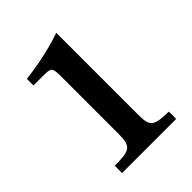

<svg xmlns="http://www.w3.org/2000/svg" viewBox="-219 -912 1037 1037"><g transform="rotate(-45 300.0 -393.5)"><path d="M101.1 -723.1Q154.3 -729.5 206.1 -739.3Q257.8 -749 304.7 -761.2Q351.6 -773.4 389.2 -787.1V-159.2Q388.7 -126.5 393.6 -106.2Q398.4 -85.9 412.1 -75.2Q425.8 -64.5 451.4 -60.5Q477.1 -56.6 518.1 -56.2V0H105V-56.2Q148.4 -55.7 175.5 -59.3Q202.6 -63 216.8 -73.7Q231 -84.5 236.1 -105Q241.2 -125.5 241.2 -159.2V-611.8Q241.2 -638.2 237.3 -651.1Q233.4 -664.1 221.9 -668.5Q210.4 -672.9 188 -672.9H101.1Z"/></g></svg>

Font: BIZ UDPMincho
Style: Bold
Weight: 700
Designer: TypeBank Co., Ltd.
Foundry: Morisawa Inc.
Version: Version 1.06